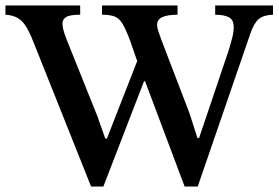

<svg xmlns="http://www.w3.org/2000/svg" viewBox="-27 -677 1023 704"><path d="M698 7H650L505 -379H501L352 7H307L98 -517Q75 -578 53 -599.5Q31 -621 -7 -623V-657H267V-623Q229 -623 215.5 -614.5Q202 -606 202 -591Q202 -572 215 -538L330 -251L359 -169H365L476 -453L450 -528Q434 -571 421.5 -591Q409 -611 392 -617Q375 -623 347 -623V-657H624V-623Q549 -623 549 -587Q549 -576 554.5 -560Q560 -544 565 -530L667 -264L697 -171H703L813 -497Q818 -514 824 -536.5Q830 -559 830 -578Q830 -604 812.5 -613.5Q795 -623 762 -623V-657H974V-623Q939 -622 921.5 -607Q904 -592 891 -554Z"/></svg>

Font: STIX Two Text Medium
Style: Regular
Weight: 500
Designer: Ross Mills, John Hudson & Paul Hanslow, Tiro Typeworks Ltd; with prior portions MicroPress Inc., and Coen Hoffman.
Foundry: Tiro Typeworks Ltd
Version: Version 2.13 b171